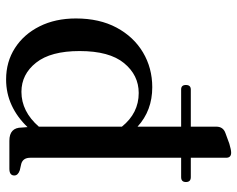

<svg xmlns="http://www.w3.org/2000/svg" viewBox="-96 -690 796 645"><g transform="rotate(90 302.5 -367.0)"><path d="M265 -593Q265 -609.5 280.5 -609.5H405V-695Q405 -718.5 427 -726L462.5 -739Q482.5 -745 492.5 -745Q509.5 -745 509.5 -728V-609.5H574.5Q591 -609.5 591 -593Q591 -577 574.5 -577H509.5V-70Q509.5 -46 529.5 -40L551.5 -35Q569 -29 569 -16.5Q569 0 546.5 0H452.5Q408 0 408 -41.5L406.5 -61Q373 -26 332.8 -7.5Q292.5 11 246.5 11Q187 11 140.8 -18.8Q94.5 -48.5 68 -101.5Q41.5 -154.5 41.5 -223.5Q41.5 -302.5 72.2 -360Q103 -417.5 155.5 -448.8Q208 -480 272.5 -480Q351 -480 405 -430.5V-577H280Q265 -577 265 -593ZM151 -236Q151 -139 190 -89.8Q229 -40.5 288 -40.5Q354 -40.5 405 -99V-378Q359.5 -434.5 292 -434.5Q232 -434.5 191.5 -385.2Q151 -336 151 -236Z"/></g></svg>

Font: Fraunces 9pt
Style: Regular
Weight: 400
Version: Version 1.000;[b76b70a41]